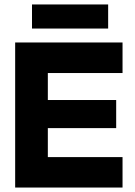

<svg xmlns="http://www.w3.org/2000/svg" viewBox="-20 -841 606 861"><path d="M123.5 -821H465V-713H123.5ZM529.5 -650.5V-513.5H194.5V-392.5H501V-266.5H194.5V-136.5H529.5V0H48V-650.5Z"/></svg>

Font: Overused Grotesk
Style: Bold
Weight: 710
Version: Version 0.004